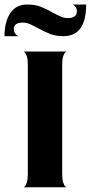

<svg xmlns="http://www.w3.org/2000/svg" viewBox="-43 -828 401 849"><path d="M253 0H60Q60 2 65.5 -2.5Q71 -7 75.5 -20Q80 -33 80 -60V-540Q80 -566 75.5 -579.5Q71 -593 65.5 -597.5Q60 -602 60 -600H253Q253 -602 247 -597.5Q241 -593 236.5 -579.5Q232 -566 232 -539V-60Q232 -34 236.5 -20.5Q241 -7 247 -2.5Q253 2 253 0ZM277 -808Q279 -808 283.5 -805Q288 -802 292.5 -795Q297 -788 297 -777Q297 -762 286 -755Q275 -748 258 -748Q242 -748 227.5 -754Q213 -760 191 -772Q161 -789 136.5 -798.5Q112 -808 77 -808Q28 -808 2.5 -770Q-23 -732 -23 -668H38Q36 -669 31.5 -672Q27 -675 22.5 -682Q18 -689 18 -699Q18 -728 57 -728Q73 -728 87.5 -722Q102 -716 126 -703Q157 -686 181 -677Q205 -668 237 -668Q338 -668 338 -808Z"/></svg>

Font: Red Rose Bold
Style: Regular
Weight: 700
Designer: jaikishan Patel
Version: Version 1.000